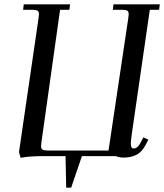

<svg xmlns="http://www.w3.org/2000/svg" viewBox="-20 -722 759 888"><path d="M67.9 -19 158.2 -637.2Q160.2 -650.9 160.2 -655.8Q160.2 -668.5 153.3 -672.6Q146.5 -676.8 127.9 -676.8H86.9L89.8 -702.1H304.2L300.8 -676.8H257.8L171.9 -65.9Q169.9 -52.2 169.9 -46.9Q169.9 -34.2 176.8 -30Q183.6 -25.9 202.1 -25.9H481.9L573.2 -637.2Q575.2 -650.9 575.2 -655.8Q575.2 -668.5 568.4 -672.6Q561.5 -676.8 543 -676.8H502L504.9 -702.1H719.2L715.8 -676.8H672.9L589.8 -104Q585 -68.8 585 -58.1Q585 -35.2 598.1 -35.2Q616.7 -35.2 631.8 -64.9L643.1 -86.9L666 -76.2L654.8 -54.2Q636.7 -19 611.1 -6.1Q585.4 6.8 551.8 6.8Q529.8 6.8 516.1 0H358.9L309.1 146H286.1L283.2 0H181.2Q116.2 0 75.2 7.8Z"/></svg>

Font: Dihjauti S
Style: Bold Italic
Weight: 700
Italic angle: -9°
Designer: T. Christopher White
Version: Version 3.0.0